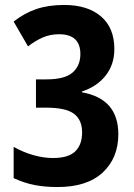

<svg xmlns="http://www.w3.org/2000/svg" viewBox="-20 -744 540 774"><path d="M441 -546Q441 -484 406 -439.5Q371 -395 310 -375V-372Q457 -346 457 -203Q457 -107 394 -48.5Q331 10 212 10Q161 10 119.5 2Q78 -6 35 -26V-152Q74 -130 115 -118.5Q156 -107 193 -107Q256 -107 283.5 -134Q311 -161 311 -210Q311 -261 278 -285.5Q245 -310 166 -310H125V-424H167Q241 -424 272.5 -451.5Q304 -479 304 -526Q304 -606 218 -606Q182 -606 151.5 -592.5Q121 -579 93 -557L35 -657Q78 -691 126.5 -707.5Q175 -724 239 -724Q333 -724 387 -678Q441 -632 441 -546Z"/></svg>

Font: Noto Sans Condensed
Style: Bold
Weight: 700
Width: 3
Designer: Monotype Design Team
Foundry: Monotype Imaging Inc.
Version: Version 2.013; ttfautohint (v1.8.4.7-5d5b)